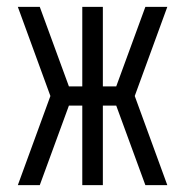

<svg xmlns="http://www.w3.org/2000/svg" viewBox="-20 -540 540 560"><path d="M96 0H32L127 -260L32 -520H96L181 -288H220V-520H280V-288H319L404 -520H468L373 -260L468 0H404L319 -232H280V0H220V-232H181Z"/></svg>

Font: Iosevka Custom Light
Style: Regular
Weight: 300
Monospace: yes
Designer: Belleve Invis
Foundry: Belleve Invis
Version: Version 27.3.5